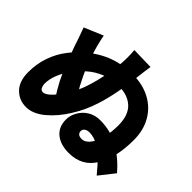

<svg xmlns="http://www.w3.org/2000/svg" viewBox="-181 -1064 1362 1362"><g transform="rotate(45 500.0 -383.0)"><path d="M620 -746 615 -706Q606 -615 588.5 -522Q571 -429 548 -359Q519 -266 464 -177.5Q409 -89 340.5 -32.5Q272 24 204 24Q134 24 87 -24Q40 -72 40 -163Q40 -247 65.5 -319.5Q91 -392 134 -448Q210 -549 322 -612.5Q434 -676 580 -676Q676 -676 751.5 -636Q827 -596 869 -522.5Q911 -449 911 -352Q911 -176 846.5 -68Q782 40 649 40Q565 40 516 -0.5Q467 -41 467 -115Q467 -156 489 -194Q511 -234 551 -258.5Q591 -283 643 -283Q752 -283 839 -231.5Q926 -180 993 -101L903 13Q857 -42 824 -76.5Q791 -111 744.5 -139.5Q698 -168 649 -168Q627 -168 613 -157.5Q599 -147 599 -131Q599 -114 610 -104.5Q621 -95 642 -95Q677 -95 704 -129.5Q731 -164 745.5 -221.5Q760 -279 760 -347Q760 -449 708 -498Q656 -547 568 -547Q487 -547 430 -522Q375 -499 333 -462.5Q291 -426 254 -378Q219 -332 199.5 -282Q180 -232 180 -191Q180 -168 188.5 -151.5Q197 -135 214 -135Q241 -135 278.5 -174.5Q316 -214 351.5 -274.5Q387 -335 406 -395Q432 -474 447.5 -562.5Q463 -651 465 -712V-743Q465 -772 462 -806L628 -802ZM342 -406Q370 -347 396 -306.5Q422 -266 457 -221L361 -101Q328 -138 302.5 -175.5Q277 -213 244 -275Q220 -323 200 -374Q180 -425 153 -497L138 -539L125 -579Q107 -632 94 -665L236 -725Q251 -643 280.5 -556.5Q310 -470 342 -406Z"/></g></svg>

Font: Merged Yaku Han JP Black
Style: Regular
Weight: 900
Designer: Ryoko NISHIZUKA 西塚涼子 (kana, bopomofo & ideographs); Paul D. Hunt (Latin, Greek & Cyrillic); Sandoll Communications 산돌커뮤니
Foundry: Adobe
Version: Version 2.004